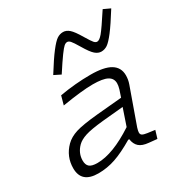

<svg xmlns="http://www.w3.org/2000/svg" viewBox="-169 -867 970 1008"><g transform="rotate(-30 316.0 -363.0)"><path d="M392.1 -618.2Q370.6 -654.3 361.3 -664.6Q352.1 -674.8 342.8 -674.8Q333.5 -674.8 323.7 -666.7Q314 -658.7 292.7 -629.6Q271.5 -600.6 232.9 -541L192.9 -561Q238.8 -634.8 267.3 -671.6Q295.9 -708.5 313 -719.7Q330.1 -731 350.1 -731Q369.1 -731 387 -715.6Q404.8 -700.2 432.1 -653.8Q454.1 -617.2 462.9 -607.2Q471.7 -597.2 481 -597.2Q494.6 -597.2 514.4 -620.6Q534.2 -644 590.8 -731L631.8 -711.9Q585.9 -638.2 557.4 -601.1Q528.8 -564 511.5 -552.5Q494.1 -541 474.1 -541Q455.1 -541 437.3 -556.4Q419.4 -571.8 392.1 -618.2ZM437 -102.1Q431.2 -83.5 431.2 -74.2Q431.2 -63 439.7 -57.9Q448.2 -52.7 469.2 -49.8L513.2 -43.9L499 2.9L450.2 -2Q411.6 -5.4 393.1 -22Q374.5 -38.6 370.1 -69.8H363.8Q296.4 -29.8 245.4 -12.5Q194.3 4.9 141.1 4.9Q39.1 4.9 39.1 -84Q39.1 -155.3 89.8 -206.1Q115.2 -231.4 156.5 -244.4Q197.8 -257.3 290 -266.1L441.9 -279.8L456.1 -321.8Q461.9 -341.8 461.9 -356Q461.9 -386.2 435.3 -400.6Q408.7 -415 347.2 -415Q282.7 -415 161.1 -395L175.8 -448.2Q270.5 -464.8 362.8 -464.8Q444.8 -464.8 483.9 -440.9Q522.9 -417 522.9 -369.1Q522.9 -343.3 514.2 -318.8ZM164.1 -44.9Q257.8 -44.9 390.1 -131.8L424.8 -233.9L299.8 -222.2Q222.7 -214.4 188.5 -203.1Q154.3 -191.9 136.2 -173.8Q102.1 -139.6 102.1 -94.2Q102.1 -69.3 115.7 -57.1Q129.4 -44.9 164.1 -44.9Z"/></g></svg>

Font: IntelOne Mono Light
Style: Italic
Weight: 300
Italic angle: -16°
Designer: Fred Shallcrass
Foundry: Frere-Jones Type LLC
Version: Version 1.200;hotconv 1.1.0;makeotfexe 2.6.0;FJTRelease1.2